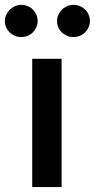

<svg xmlns="http://www.w3.org/2000/svg" viewBox="-49 -755 383 775"><path d="M-29.3 -669.4Q-29.3 -682.6 -24.2 -694.6Q-19 -706.5 -10 -715.6Q-1 -724.6 11 -730Q22.9 -735.4 37.1 -735.4Q50.8 -735.4 63 -730.2Q75.2 -725.1 84 -716.3Q92.8 -707.5 97.9 -695.6Q103 -683.6 103 -670.4Q103 -657.2 97.9 -645.5Q92.8 -633.8 84 -624.8Q75.2 -615.7 63 -610.6Q50.8 -605.5 36.6 -605.5Q22.9 -605.5 11 -610.6Q-1 -615.7 -10 -624.3Q-19 -632.8 -24.2 -644.5Q-29.3 -656.2 -29.3 -669.4ZM181.2 -669.4Q181.2 -682.6 186.3 -694.6Q191.4 -706.5 200.4 -715.6Q209.5 -724.6 221.7 -730Q233.9 -735.4 248 -735.4Q261.7 -735.4 273.7 -730.2Q285.6 -725.1 294.7 -716.3Q303.7 -707.5 308.8 -695.6Q314 -683.6 314 -670.4Q314 -657.2 308.8 -645.5Q303.7 -633.8 294.7 -624.8Q285.6 -615.7 273.4 -610.6Q261.2 -605.5 247.1 -605.5Q233.4 -605.5 221.4 -610.6Q209.5 -615.7 200.4 -624.3Q191.4 -632.8 186.3 -644.5Q181.2 -656.2 181.2 -669.4ZM81.1 -517.6H199.7V0H81.1Z"/></svg>

Font: Proza Libre
Style: Medium
Weight: 500
Designer: Jasper de Waard
Foundry: Jasper de Waard
Version: Version 1.000; ttfautohint (v1.4.1.8-43bc)